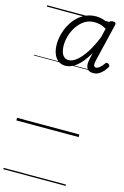

<svg xmlns="http://www.w3.org/2000/svg" viewBox="-180 -976 922 1426"><g transform="rotate(15 281.0 -262.5)"><path d="M245 -486Q199 -486 171 -523Q143 -560 143 -624Q143 -670 158 -718Q173 -766 202.5 -807.5Q232 -849 275.5 -874.5Q319 -900 375 -900Q400 -900 425.5 -892.5Q451 -885 473 -872L477 -883Q480 -890 486 -893Q492 -896 502 -896Q518 -896 522.5 -890.5Q527 -885 525 -875L454 -578Q451 -563 451 -552.5Q451 -542 455.5 -537Q460 -532 468 -532Q482 -532 496.5 -544Q511 -556 528 -580Q532 -586 537.5 -587Q543 -588 551 -583Q560 -578 561.5 -572Q563 -566 560 -560Q551 -544 536 -526.5Q521 -509 501.5 -498Q482 -487 459 -487Q425 -487 412 -507.5Q399 -528 404 -563Q408 -582 411 -598Q414 -614 418 -630Q375 -555 331.5 -520.5Q288 -486 245 -486ZM195 -629Q195 -601 202 -579Q209 -557 223 -545Q237 -533 259 -533Q287 -533 319 -558.5Q351 -584 384.5 -635Q418 -686 448 -761L464 -829Q438 -845 415.5 -850Q393 -855 372 -855Q329 -855 296.5 -833.5Q264 -812 241 -778Q218 -744 206.5 -705Q195 -666 195 -629ZM0 365H479V375H0ZM0 -20H479V0H0ZM0 -505H479V-500H0ZM0 -885H479V-875H0Z"/></g></svg>

Font: Playwrite AT Guides
Style: Italic
Weight: 400
Italic angle: -13.0072°
Designer: Veronika Burian, José Scaglione
Foundry: TypeTogether
Version: Version 1.002